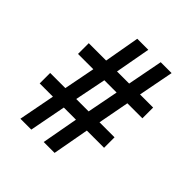

<svg xmlns="http://www.w3.org/2000/svg" viewBox="-193 -849 985 985"><g transform="rotate(45 299.5 -357.0)"><path d="M108 0 146 -198H50V-274H160L193 -444H82V-522H208L242 -714H322L287 -522H375L412 -714H491L454 -522H549V-444H440L408 -274H517V-198H392L356 0H277L313 -198H225L187 0ZM239 -274H329L362 -444H273Z"/></g></svg>

Font: Noto Serif Devanagari Black
Style: Regular
Weight: 900
Designer: Universal Thirst, Indian Type Foundry and the Monotype Design Team
Foundry: Monotype Imaging Inc.
Version: Version 2.004; ttfautohint (v1.8.4.7-5d5b)